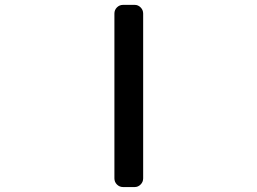

<svg xmlns="http://www.w3.org/2000/svg" viewBox="-20 -756 1040 776"><path d="M477.5 0Q462.9 0 452.6 -10.3Q442.4 -20.5 442.4 -35.2V-701.2Q442.4 -715.8 452.6 -726.1Q462.9 -736.3 477.5 -736.3H524.4Q538.1 -736.3 548.3 -726.1Q558.6 -715.8 558.6 -701.2V-35.2Q558.6 -20.5 548.3 -10.3Q538.1 0 524.4 0Z"/></svg>

Font: Gen Jyuu Gothic L Monospace Medium
Style: Regular
Weight: 500
Designer: [Source Han Sans]
Ryoko NISHIZUKA  (kana & ideographs); Paul D. Hunt (Latin, Greek & Cyrillic); Wenlong ZHANG  (bopomofo
Version: Version 1.002.20150607